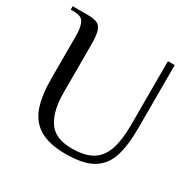

<svg xmlns="http://www.w3.org/2000/svg" viewBox="-149 -814 985 978"><g transform="rotate(30 343.5 -325.0)"><path d="M354 10Q257 10 201 -23Q145 -56 122 -121.5Q99 -187 99 -285V-540Q99 -585 86.5 -612.5Q74 -640 29 -640H9V-660H99Q134 -660 153.5 -651Q173 -642 181 -616Q189 -590 189 -540V-255Q189 -150 228 -90Q267 -30 366 -30Q443 -30 487 -57Q531 -84 550 -140.5Q569 -197 569 -285V-660H609V-285Q609 -187 588 -121.5Q567 -56 512 -23Q457 10 354 10Z"/></g></svg>

Font: El Messiri
Style: Regular
Weight: 400
Designer: Mohamed Gaber
Foundry: Kief Type Foundry
Version: Version 2.020